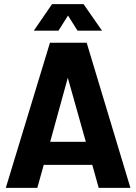

<svg xmlns="http://www.w3.org/2000/svg" viewBox="-20 -906 657 926"><path d="M8 0H160L191 -111H425L456 0H609L398 -700H221ZM143 -758H262L308 -831L354 -758H472L383 -886H231ZM222 -222 307 -531 394 -222Z"/></svg>

Font: Vanilla Cream Black
Style: Regular
Weight: 900
Designer: Jeremy Tribby, Jinavaṁso
Foundry: Tribby Type
Version: Version 1.422;Glyphs 3.1.2 (3151)